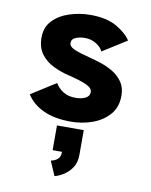

<svg xmlns="http://www.w3.org/2000/svg" viewBox="-88 -577 726 925"><g transform="rotate(10 275.0 -114.5)"><path d="M274.5 11Q193.5 11 139.2 -14.5Q85 -40 57.5 -84.5L178 -161Q192 -136.5 216.8 -121.2Q241.5 -106 276.5 -106Q306.5 -106 325.8 -116Q345 -126 345 -145.5Q345 -165 315.8 -178.8Q286.5 -192.5 226.5 -207Q187.5 -216 150.5 -233.8Q113.5 -251.5 89.5 -283Q65.5 -314.5 65.5 -364.5Q65.5 -415 97.2 -447.8Q129 -480.5 178.2 -496.2Q227.5 -512 280 -512Q360 -512 409.8 -482.8Q459.5 -453.5 478.5 -421.5L361 -347.5Q352.5 -367.5 327.8 -382.8Q303 -398 272.5 -398Q248 -398 227.8 -389.8Q207.5 -381.5 207.5 -362.5Q207.5 -344.5 233.8 -333.2Q260 -322 305.5 -310.5Q333.5 -303.5 366 -293Q398.5 -282.5 427.5 -265Q456.5 -247.5 475 -220.5Q493.5 -193.5 493.5 -154Q493.5 -98.5 462 -62Q430.5 -25.5 380.2 -7.2Q330 11 274.5 11ZM212.5 161.5V40.5H343.5V161.5Q343.5 201 325.2 226.5Q307 252 283.2 265.8Q259.5 279.5 243 283L212.5 212.5Q230 209.5 244.2 198.5Q258.5 187.5 258.5 161.5Z"/></g></svg>

Font: Trispace SemiCondensed
Style: Bold
Weight: 700
Width: 4
Designer: Tyler Finck
Foundry: Etcetera Type Company
Version: Version 1.210; ttfautohint (v1.8.3)